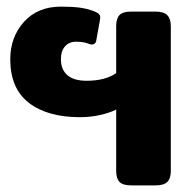

<svg xmlns="http://www.w3.org/2000/svg" viewBox="-20 -560 587 580"><path d="M331 -43V-229Q311 -219 282 -212.5Q253 -206 222 -206Q123 -206 67 -249.5Q11 -293 11 -381Q11 -448 52.5 -494Q94 -540 164 -540Q198 -540 220.5 -537Q243 -534 264 -526Q277 -521 280.5 -515.5Q284 -510 282 -500L271 -439Q270 -430 264 -427Q258 -424 250 -427Q234 -434 210 -434Q189 -434 176.5 -420Q164 -406 164 -381Q164 -350 183.5 -333Q203 -316 242 -316Q297 -316 331 -339V-481Q331 -504 341 -514.5Q351 -525 376 -525H450Q475 -525 485.5 -514Q496 -503 496 -481V-43Q496 -21 485.5 -10.5Q475 0 450 0H376Q351 0 341 -10.5Q331 -21 331 -43Z"/></svg>

Font: Mitr Medium
Style: Regular
Weight: 500
Designer: Thanarat Vachiruckul
Foundry: Cadson Demak
Version: Version 1.002